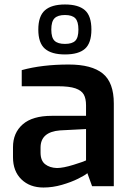

<svg xmlns="http://www.w3.org/2000/svg" viewBox="-20 -831 588 857"><path d="M38 -129V-174Q38 -238 81.5 -276Q125 -314 211 -314H364V-361Q364 -391 354 -409Q344 -427 317 -436.5Q290 -446 239 -446H77V-518Q168 -543 287 -543Q389 -543 438.5 -503Q488 -463 488 -369V0H391L370 -58Q360 -49 329 -33.5Q298 -18 256.5 -6Q215 6 174 6Q113 6 75.5 -30.5Q38 -67 38 -129ZM364 -115V-255L248 -249Q161 -242 161 -172V-150Q161 -114 181.5 -98Q202 -82 234 -81Q262 -81 308.5 -95.5Q355 -110 364 -115ZM151 -699Q151 -759 180.5 -785Q210 -811 270 -811Q330 -811 359 -785.5Q388 -760 388 -699Q388 -639 359.5 -613.5Q331 -588 270 -588Q210 -588 180.5 -613.5Q151 -639 151 -699ZM330 -699Q330 -735 316 -749.5Q302 -764 270 -764Q238 -764 223.5 -749.5Q209 -735 209 -699Q209 -663 223.5 -649Q238 -635 270 -635Q302 -635 316 -649Q330 -663 330 -699Z"/></svg>

Font: Exo SemiBold
Style: Regular
Weight: 600
Designer: Natanael Gama
Foundry: Natanael Gama
Version: Version 1.500